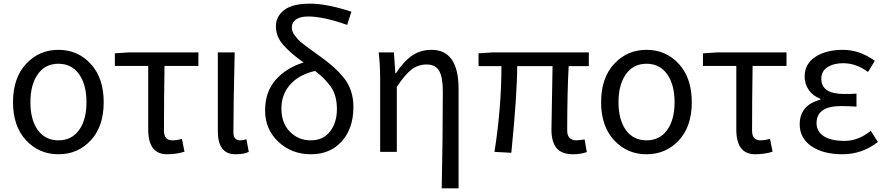

<svg xmlns="http://www.w3.org/2000/svg" viewBox="-20 -829 4835 1048"><path d="M475.5 -63Q405 13 299 13Q193 13 122 -63.5Q51 -140 51 -271.5Q51 -403 122 -480Q193 -557 299 -557Q405 -557 475.5 -480Q546 -403 546 -271Q546 -139 475.5 -63ZM186.5 -119Q227 -63 299 -63Q371 -63 411.5 -119Q452 -175 452 -271Q452 -367 411.5 -424Q371 -481 299 -481Q227 -481 186.5 -424Q146 -367 146 -271Q146 -175 186.5 -119Z M987 -1Q943 13 892 13Q789 13 789 -122V-469H607V-538L685 -543H1063V-469H878Q875 -284 875 -116Q875 -63 920 -63Q944 -63 973 -71Z M1261 -543Q1254 -256 1254 -106Q1254 -63 1292 -63Q1307 -63 1325 -69L1338 0Q1312 13 1265 13Q1169 13 1169 -113V-543Z M1637 -488Q1565 -539 1525.5 -584.5Q1486 -630 1486 -685Q1486 -740 1531.5 -774.5Q1577 -809 1671.5 -809Q1766 -809 1898 -765L1875 -693Q1745 -739 1663 -739Q1618 -739 1595.5 -722.5Q1573 -706 1573 -682Q1573 -657 1586.5 -639Q1600 -621 1608.5 -612Q1617 -603 1635.5 -588.5Q1654 -574 1665 -566Q1676 -558 1700 -541Q1724 -524 1750 -504.5Q1776 -485 1803 -461Q1830 -437 1857 -404Q1909 -339 1909 -245Q1909 -128 1845.5 -57.5Q1782 13 1677 13Q1572 13 1499.5 -55Q1427 -123 1427 -225.5Q1427 -328 1485 -393.5Q1543 -459 1637 -488ZM1700 -442Q1613 -422 1564.5 -368Q1516 -314 1516 -236Q1516 -158 1562 -110.5Q1608 -63 1676 -63Q1744 -63 1781.5 -111.5Q1819 -160 1819 -233Q1819 -306 1788 -352Q1757 -398 1700 -442Z M2391 199Q2397 -66 2397 -332Q2397 -409 2376.5 -443Q2356 -477 2309.5 -477Q2263 -477 2227.5 -450.5Q2192 -424 2146 -355V0H2055V-394Q2055 -478 2047 -543H2130L2138 -429H2141Q2184 -495 2230 -526Q2276 -557 2335 -557Q2483 -557 2483 -344V199Z M2990 -122 2996 -468H2803Q2803 -317 2771 5L2679 0Q2717 -242 2717 -468H2592V-538L2670 -543H3194V-468H3084Q3076 -326 3076 -116Q3076 -63 3127 -63Q3136 -63 3171 -68L3183 1Q3150 13 3108 13Q3046 13 3018 -20.5Q2990 -54 2990 -122Z M3685.5 -63Q3615 13 3509 13Q3403 13 3332 -63.5Q3261 -140 3261 -271.5Q3261 -403 3332 -480Q3403 -557 3509 -557Q3615 -557 3685.5 -480Q3756 -403 3756 -271Q3756 -139 3685.5 -63ZM3396.5 -119Q3437 -63 3509 -63Q3581 -63 3621.5 -119Q3662 -175 3662 -271Q3662 -367 3621.5 -424Q3581 -481 3509 -481Q3437 -481 3396.5 -424Q3356 -367 3356 -271Q3356 -175 3396.5 -119Z M4197 -1Q4153 13 4102 13Q3999 13 3999 -122V-469H3817V-538L3895 -543H4273V-469H4088Q4085 -284 4085 -116Q4085 -63 4130 -63Q4154 -63 4183 -71Z M4772 -54Q4685 13 4579 13Q4473 13 4409 -31Q4345 -75 4345 -150Q4345 -255 4458 -285V-290Q4417 -305 4394.5 -338Q4372 -371 4372 -411Q4372 -481 4431 -519Q4490 -557 4581 -557Q4672 -557 4755 -497L4718 -436Q4653 -484 4582 -484Q4530 -484 4496.5 -462Q4463 -440 4463 -399Q4463 -316 4588 -316Q4629 -316 4655 -318V-247Q4609 -250 4571 -250Q4437 -250 4437 -157Q4437 -112 4476 -86Q4515 -60 4590 -60Q4665 -60 4733 -115Z"/></svg>

Font: Swei Fan Sans CJK TC
Style: Regular
Weight: 400
Version: Version 2.130